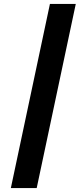

<svg xmlns="http://www.w3.org/2000/svg" viewBox="-20 -731 426 973"><path d="M35 222 233 -711H364L166 222Z"/></svg>

Font: Ysabeau Infant Black
Style: Italic
Weight: 900
Italic angle: -12°
Designer: Christian Thalmann (Catharsis Fonts)
Version: Version 2.001;gftools[0.9.30]; featfreeze: ss01,ss02,lnum